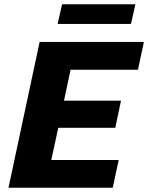

<svg xmlns="http://www.w3.org/2000/svg" viewBox="-20 -886 699 906"><path d="M20 0 167 -688H659L631 -557H313L282 -411H551L524 -283H255L222 -131H540L512 0ZM252 -773 273 -866H619L598 -773Z"/></svg>

Font: Saira
Style: Bold Italic
Weight: 700
Italic angle: -12°
Designer: Hector Gatti with collaboration of the Omnibus-Type team
Foundry: Omnibus-Type
Version: Version 1.100; ttfautohint (v1.8.3)